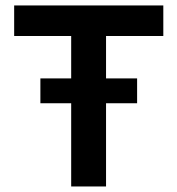

<svg xmlns="http://www.w3.org/2000/svg" viewBox="-20 -674 641 694"><path d="M126 -300.8V-390.6H475.6V-300.8ZM237.3 0V-654.3H363.3V0ZM31.2 -543.9V-654.3H570.3V-543.9Z"/></svg>

Font: Sen SemiBold
Style: Regular
Weight: 600
Designer: Kosal Sen, Philatype
Foundry: Philatype
Version: Version 2.000;gftools[0.9.31]